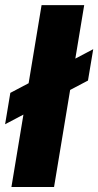

<svg xmlns="http://www.w3.org/2000/svg" viewBox="-35 -748 393 768"><path d="M301.8 -727.5 181.2 0H10.7L131.3 -727.5ZM-14.6 -251 6.3 -376.5 337.9 -551.3 316.9 -425.8Z"/></svg>

Font: Inter ExtraBold
Style: Italic
Weight: 800
Italic angle: -9.3988°
Designer: Rasmus Andersson
Foundry: rsms
Version: Version 4.001;git-66647c0bb